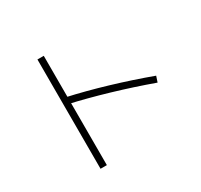

<svg xmlns="http://www.w3.org/2000/svg" viewBox="-172 -1004 1344 1287"><g transform="rotate(-30 500.0 -360.0)"><path d="M878 -246Q725 -301 570.5 -346.5Q416 -392 278 -423L290 -470Q431 -439 587 -392.5Q743 -346 893 -291ZM258 63V-783H307V63Z"/></g></svg>

Font: M PLUS 2 Thin Light
Style: Regular
Weight: 300
Version: Version 1.001